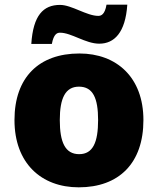

<svg xmlns="http://www.w3.org/2000/svg" viewBox="-20 -792 677 822"><path d="M114 -604H202C210 -647 225 -652 237 -652C286 -652 346 -605 405 -605C469 -605 517 -652 525 -772H436C429 -730 413 -724 401 -724C351 -724 287 -771 237 -771C165 -771 122 -726 114 -604ZM594 -278C594 -461 479 -563 320 -563C147 -563 42 -461 42 -278C42 -93 157 10 317 10C489 10 594 -93 594 -278ZM236 -278C236 -372 260 -421 318 -421C378 -421 400 -372 400 -278C400 -183 378 -132 319 -132C259 -132 236 -183 236 -278Z"/></svg>

Font: Noto Sans Kannada Black
Style: Regular
Weight: 900
Designer: Jelle Bosma - Monotype Design Team
Foundry: Monotype Imaging Inc.
Version: Version 2.005